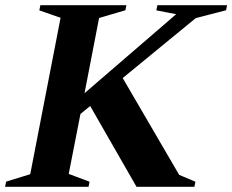

<svg xmlns="http://www.w3.org/2000/svg" viewBox="-78 -720 896 740"><path d="M-58.4 0 -54.4 -20 46.8 -51.2 36.8 -39.8 157.2 -660.2 163.2 -648.8 73.6 -680 77.6 -700H409.2L405.2 -680.4L295.6 -648.2L305.6 -659.6L246.2 -352.6L240.6 -354.6L609 -672.2L609.4 -663.8L524.6 -680L528.6 -700H797.2L793.2 -680.4L668.2 -648L684.8 -657L374.2 -402.2L382.6 -440.4L617 -38.4L607.6 -48.2L675.2 -19.6L671.2 0H448.2L265.6 -318.4L277 -317.6L224.2 -274.2L233.6 -288.6L185.2 -41L179.8 -52.4L267.2 -19.6L263.2 0Z"/></svg>

Font: Wittgenstein
Style: Italic
Weight: 400
Italic angle: -11°
Designer: Jörg Drees
Foundry: Jörg Drees
Version: Version 1.500